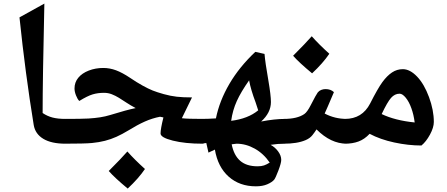

<svg xmlns="http://www.w3.org/2000/svg" viewBox="-20 -800 2520 1082"><path d="M230 -779.8Q220.2 -350.1 220.2 -163.1Q246.1 -145.5 275.9 -137.7Q305.7 -129.9 349.1 -129.9Q358.9 -129.9 358.9 -120.1V0Q358.9 9.8 349.1 9.8Q269.5 9.8 223.9 -17.8Q178.2 -45.4 169.9 -96.2Q122.6 -386.7 89.8 -702.1Z M338.9 9.8Q329.1 9.8 329.1 0V-120.1Q329.1 -129.9 338.9 -129.9Q443.4 -129.9 478.8 -132.1Q514.2 -134.3 544.2 -138.9Q574.2 -143.6 601.1 -151.9Q694.3 -180.7 744.6 -190.9Q715.8 -206.1 693.1 -221.2Q670.4 -236.3 650.1 -248.8Q629.9 -261.2 609.6 -269Q589.4 -276.9 565.9 -276.9Q531.2 -276.9 502 -268.1Q472.7 -259.3 426.8 -231Q416.5 -241.2 408.2 -262.5Q399.9 -283.7 399.9 -301.8Q399.9 -335.9 421.1 -361.8Q442.4 -387.7 480.2 -402.3Q518.1 -417 562 -417Q598.6 -417 634 -403.8Q669.4 -390.6 712.4 -361.8Q750.5 -335.9 783.2 -317.9Q815.9 -299.8 840.3 -290Q864.7 -280.3 903.1 -269.5Q941.4 -258.8 976.6 -254.9Q1011.7 -251 1062 -251L1004.9 -133.8Q1034.2 -129.9 1122.1 -129.9Q1131.8 -129.9 1131.8 -120.1V0Q1131.8 9.8 1122.1 9.8Q1022.5 9.8 953.6 -7.6Q884.8 -24.9 884.8 -47.9Q884.8 -73.7 900.9 -138.2L881.8 -142.1Q838.4 -133.8 796.1 -115Q753.9 -96.2 705.1 -65.9Q668 -43.5 636.5 -29.3Q605 -15.1 571.8 -6.6Q538.6 2 498.3 5.9Q458 9.8 338.9 9.8ZM796.9 152.3Q761.2 205.1 699.7 262.7Q626.5 202.1 592.8 163.6Q663.6 92.8 697.8 53.7Q738.3 99.6 796.9 152.3Z M1504.9 16.1Q1530.3 29.8 1547.6 53.5Q1564.9 77.1 1564.9 101.1Q1564.9 118.7 1548.8 161.1Q1532.7 203.6 1524.9 212.9Q1512.7 227.1 1486.3 238.5Q1460 250 1421.9 250Q1330.1 250 1268.8 195.6Q1207.5 141.1 1190.9 43L1154.8 60.1L1142.6 5.9L1111.8 9.8Q1102.1 9.8 1102.1 0V-120.1Q1102.1 -129.9 1111.8 -129.9Q1151.9 -129.9 1196.8 -132.8Q1216.8 -231.9 1272.9 -327.6Q1329.1 -423.3 1418.9 -507.8L1470.7 -496.1Q1474.6 -447.8 1492.2 -347.7Q1506.8 -262.2 1506.8 -225.1Q1506.8 -165 1451.7 -115.2Q1527.8 -129.9 1586.9 -129.9Q1599.6 -129.9 1599.6 -118.2V-2.9Q1599.6 9.8 1586.9 9.8Q1544.9 9.8 1504.9 16.1ZM1383.8 -347.2Q1337.9 -282.2 1314.5 -230.5Q1291 -178.7 1282.7 -119.1Q1377.4 -130.9 1435.1 -178.2L1420.4 -223.1Q1393.1 -295.4 1383.8 -347.2ZM1313 9.8 1285.6 13.2Q1297.9 75.2 1333.5 106.2Q1369.1 137.2 1431.6 137.2Q1453.6 137.2 1468.3 132.1Q1482.9 127 1500 116.2Q1465.3 65.4 1415.5 37.6Q1365.7 9.8 1313 9.8Z M1579.6 9.8Q1569.8 9.8 1569.8 0V-120.1Q1569.8 -129.9 1579.6 -129.9Q1654.8 -129.9 1694.8 -157.2Q1711.4 -168.5 1731.4 -208Q1762.7 -269 1770.5 -278.8Q1778.3 -288.6 1790 -293.2Q1801.8 -297.9 1814.5 -297.9Q1843.8 -297.9 1861.8 -280.8Q1817.9 -177.2 1809.6 -160.2Q1866.7 -129.9 1933.6 -129.9Q1943.4 -129.9 1943.4 -120.1V0Q1943.4 9.8 1933.6 9.8Q1844.2 9.8 1763.7 -70.8Q1754.9 -56.6 1741 -38.8Q1727.1 -21 1702.6 -10.5Q1678.2 0 1647.2 4.9Q1616.2 9.8 1579.6 9.8ZM1835.9 -497.1Q1800.3 -444.3 1738.8 -386.7Q1665.5 -447.3 1631.8 -485.8Q1702.6 -556.6 1736.8 -595.7Q1777.3 -549.8 1835.9 -497.1Z M2355 20Q2280.8 20 2201.7 2.9Q2122.6 -14.2 2063 -45.9Q2034.2 -15.1 2000.5 -2.7Q1966.8 9.8 1923.8 9.8Q1914.1 9.8 1914.1 0V-120.1Q1914.1 -129.9 1923.8 -129.9Q2021 -129.9 2065.9 -216.8Q2108.9 -301.8 2135 -337.4Q2161.1 -373 2189 -391.6Q2216.8 -410.2 2250 -410.2Q2290.5 -410.2 2330.6 -368.2Q2370.6 -326.2 2397.7 -252.7Q2424.8 -179.2 2424.8 -112.8Q2424.8 -81.5 2403.1 -41.5Q2381.3 -1.5 2355 20ZM2231.9 -272Q2204.6 -272 2183.8 -248.5Q2163.1 -225.1 2130.9 -157.2Q2206.1 -121.1 2316.9 -109.9Q2311.5 -153.3 2298.3 -189.9Q2285.2 -226.6 2266.6 -249.3Q2248 -272 2231.9 -272Z"/></svg>

Font: Sahl Naskh
Style: Bold
Weight: 700
Designer: Pascal Zoghbi
Version: Version 1.001